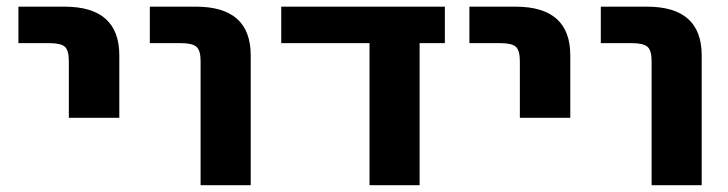

<svg xmlns="http://www.w3.org/2000/svg" viewBox="-20 -543 2141 565"><path d="M34.2 -416V-523.4H169.9Q331.1 -523.4 331.1 -379.9V-196.3H182.6V-363.3Q182.6 -394.5 170.9 -405.3Q159.2 -416 126 -416Z M420.9 -416V-523.4H556.6Q717.8 -523.4 717.8 -379.9V2H570.3V-363.3Q570.3 -394.5 558.1 -405.3Q545.9 -416 512.7 -416Z M1214.8 2H1067.4V-416H807.6V-523.4H1289.1V-416H1214.8Z M1361.3 -416V-523.4H1497.1Q1658.2 -523.4 1658.2 -379.9V-196.3H1509.8V-363.3Q1509.8 -394.5 1498 -405.3Q1486.3 -416 1453.1 -416Z M1748 -416V-523.4H1883.8Q2044.9 -523.4 2044.9 -379.9V2H1897.5V-363.3Q1897.5 -394.5 1885.3 -405.3Q1873 -416 1839.8 -416Z"/></svg>

Font: Gen Shin Gothic Bold
Style: Bold
Weight: 700
Designer: [Source Han Sans]
Ryoko NISHIZUKA  (kana & ideographs); Paul D. Hunt (Latin, Greek & Cyrillic); Wenlong ZHANG  (bopomofo
Version: Version 1.002.20150607